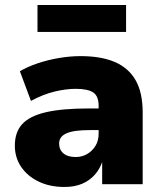

<svg xmlns="http://www.w3.org/2000/svg" viewBox="-20 -732 643 763"><path d="M236 11Q178 11 133.5 -10.5Q89 -32 64 -69Q39 -106 39 -153Q39 -207 68.5 -239Q98 -271 162.5 -286Q227 -301 332 -301H392V-215H337Q306 -215 283 -212Q260 -209 245 -202.5Q230 -196 222.5 -186Q215 -176 215 -161Q215 -137 232 -122.5Q249 -108 281 -108Q306 -108 326.5 -120Q347 -132 359.5 -152.5Q372 -173 372 -201V-311Q372 -350 350.5 -364.5Q329 -379 281 -379Q242 -379 196.5 -368Q151 -357 103 -331L59 -449Q90 -467 130 -480.5Q170 -494 214.5 -501.5Q259 -509 300 -509Q382 -509 436.5 -485.5Q491 -462 519 -413Q547 -364 547 -285V0H386V-94H388Q378 -62 357.5 -38.5Q337 -15 307 -2Q277 11 236 11ZM129 -605V-712H481V-605Z"/></svg>

Font: Nunito Sans 10pt Black
Style: Regular
Weight: 900
Designer: Vernon Adams
Foundry: Vernon Adams
Version: Version 3.101;gftools[0.9.27]